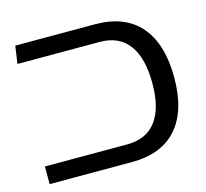

<svg xmlns="http://www.w3.org/2000/svg" viewBox="-90 -695 858 798"><g transform="rotate(-15 339.5 -296.5)"><path d="M29 0V-76H383Q466 -76 508 -132Q550 -188 550 -294Q550 -403 508 -460Q466 -517 383 -517H29L40 -593H383Q511 -593 577.5 -516Q644 -439 644 -294Q644 -151 577.5 -75.5Q511 0 383 0Z"/></g></svg>

Font: Noto Sans Hebrew Thin
Style: Regular
Weight: 400
Version: Version 3.001